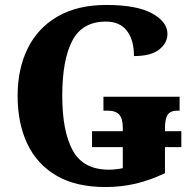

<svg xmlns="http://www.w3.org/2000/svg" viewBox="-20 -744 782 774"><path d="M405 10Q286 10 207.5 -36Q129 -82 90 -164.5Q51 -247 51 -358Q51 -466 91.5 -548.5Q132 -631 212 -677.5Q292 -724 409 -724Q531 -724 593 -690Q655 -656 655 -607Q655 -571 622 -544.5Q589 -518 520 -518Q520 -583 491.5 -620Q463 -657 407 -657Q312 -657 271.5 -580Q231 -503 231 -358Q231 -214 273.5 -137Q316 -60 419 -60Q446 -60 475 -66V-151H351V-215H475V-230Q475 -266 460.5 -282Q446 -298 413 -298H397V-354H704V-298H696Q667 -298 656 -281.5Q645 -265 645 -226V-215H711V-151H645V-46Q587 -18 528.5 -4Q470 10 405 10Z"/></svg>

Font: Noto Serif SemiCondensed ExtraBold
Style: Regular
Weight: 800
Width: 4
Designer: Monotype Design Team
Foundry: Monotype Imaging Inc.
Version: Version 2.015